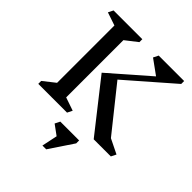

<svg xmlns="http://www.w3.org/2000/svg" viewBox="-288 -959 1435 1435"><g transform="rotate(45 430.0 -241.0)"><path d="M384 -40 364 0H60V-31L154 -105V-711L50 -746L70 -786H374V-755L279 -681V-76ZM827 0H646L336 -394L643 -662L527 -746L547 -786H816V-755L456 -441L731 -97L847 -40ZM575 114 448 304H408L434 180L356 123L376 83H575Z"/></g></svg>

Font: Inknut Antiqua
Style: Regular
Weight: 400
Designer: Claus Eggers Sørensen
Foundry: Claus Eggers Sørensen
Version: Version 1.003; ttfautohint (v1.8.2) -l 8 -r 50 -G 200 -x 14 